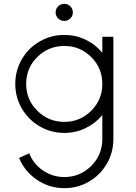

<svg xmlns="http://www.w3.org/2000/svg" viewBox="-20 -695 719 1018"><path d="M321.3 -584Q302.2 -584 288.6 -597.2Q274.9 -610.4 274.9 -628.9Q274.9 -648.4 288.6 -661.6Q302.2 -674.8 321.3 -674.8Q339.4 -674.8 352.8 -661.6Q366.2 -648.4 366.2 -628.9Q366.2 -610.4 352.8 -597.2Q339.4 -584 321.3 -584ZM522.5 -500H581.1V42.5Q581.1 113.3 546.4 173.1Q511.7 232.9 451.9 267.8Q392.1 302.7 321.3 302.7Q241.7 302.7 176.5 258.8Q111.3 214.8 81.1 142.6L134.8 117.7Q157.2 174.3 208 209Q258.8 243.7 321.3 243.7Q404.8 243.7 463.6 184.8Q522.5 126 522.5 42.5V-85Q486.3 -41 433.6 -15.6Q380.9 9.8 321.3 9.8Q250.5 9.8 190.7 -24.9Q130.9 -59.6 95.9 -119.4Q61 -179.2 61 -250Q61 -321.3 95.9 -381.1Q130.9 -440.9 190.7 -475.3Q250.5 -509.8 321.3 -509.8Q381.3 -509.8 433.8 -484.6Q486.3 -459.5 522.5 -415ZM321.3 -48.8Q404.8 -48.8 463.6 -107.7Q522.5 -166.5 522.5 -250Q522.5 -334 463.6 -392.6Q404.8 -451.2 321.3 -451.2Q236.8 -451.2 177.7 -392.6Q118.7 -334 118.7 -250Q118.7 -166.5 178 -107.7Q237.3 -48.8 321.3 -48.8Z"/></svg>

Font: Now Alt Light
Style: Regular
Weight: 300
Designer: Alfredo Marco Pradil
Foundry: Alfredo Marco Pradil
Version: Version 1.002;PS 001.002;hotconv 1.0.88;makeotf.lib2.5.64775